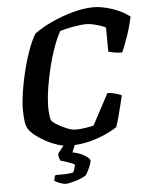

<svg xmlns="http://www.w3.org/2000/svg" viewBox="-60 -769 789 1018"><g transform="rotate(-5 334.0 -260.0)"><path d="M287 0Q256 0 222.5 -11Q189 -22 158 -39Q127 -56 104.5 -74.5Q82 -93 73 -108Q64 -122 60 -147Q56 -172 56 -214Q56 -251 64 -304Q72 -357 86 -414.5Q100 -472 118.5 -523Q137 -574 157 -607Q195 -636 250 -661.5Q305 -687 365 -703.5Q425 -720 476 -720Q508 -720 545 -710.5Q582 -701 614.5 -686Q647 -671 668 -653Q654 -591 636.5 -542.5Q619 -494 607 -468Q581 -468 561.5 -472Q542 -476 534 -479L533 -607Q523 -613 504.5 -619Q486 -625 466.5 -629.5Q447 -634 433 -634Q401 -634 360.5 -626.5Q320 -619 290 -610Q272 -579 254 -530Q236 -481 222 -424Q208 -367 199.5 -311.5Q191 -256 191 -212Q191 -176 198 -145Q205 -133 228.5 -118.5Q252 -104 279.5 -93Q307 -82 324 -82Q350 -82 379 -86.5Q408 -91 422 -95L510 -260Q531 -260 553 -253.5Q575 -247 585 -242Q580 -221 573 -191Q566 -161 557.5 -130Q549 -99 541 -76Q521 -62 482.5 -44Q444 -26 394 -13Q344 0 287 0ZM250 200Q241 200 227.5 196Q214 192 202.5 186.5Q191 181 189 176Q192 165 193 160Q194 155 198 149Q228 149 250 148.5Q272 148 293 143Q302 125 306 103Q296 96 271.5 87.5Q247 79 231 75Q228 70 224.5 59Q221 48 223 36Q235 20 253 -2Q271 -24 282 -37H329L298 37Q333 43 361.5 60Q390 77 390 89Q390 96 384 112Q378 128 370 143.5Q362 159 356 166Q330 181 297 190.5Q264 200 250 200Z"/></g></svg>

Font: Texturina
Style: Bold Italic
Weight: 700
Italic angle: -11°
Designer: Guillermo Torres Carreño
Foundry: Omnibus-Type
Version: Version 1.002; ttfautohint (v1.8.3)